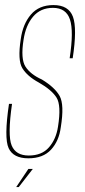

<svg xmlns="http://www.w3.org/2000/svg" viewBox="-20 -622 334 758"><path d="M92 3Q150 3 181.5 -31.2Q213 -65.5 220 -119.5Q234.5 -209 215.5 -243Q196.5 -277 145.5 -308Q100 -328.5 80.5 -359Q61 -389.5 73 -465Q81.5 -522 110.8 -556.5Q140 -591 189 -591Q241 -591 256.2 -545Q271.5 -499 255 -392H267Q285 -509.5 268 -555.8Q251 -602 191 -602Q134 -602 102 -564.5Q70 -527 62 -467.5Q49 -384.5 68.2 -352.8Q87.5 -321 133.5 -296Q183.5 -267.5 203 -237Q222.5 -206.5 209 -122Q201.5 -72.5 173.2 -40.2Q145 -8 93.5 -8Q42.5 -8 26 -47.8Q9.5 -87.5 27.5 -212H15.5Q-4.5 -77.5 14 -37.2Q32.5 3 92 3ZM44 116.5H54L109.5 45H92Z"/></svg>

Font: Anybody Thin Condensed
Style: Italic
Weight: 100
Width: 3
Italic angle: -10°
Version: Version 1.113;gftools[0.9.25]